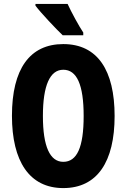

<svg xmlns="http://www.w3.org/2000/svg" viewBox="-20 -950 646 980"><path d="M325 -930H161V-921C187 -886 267 -801 300 -770H405V-784C385 -813 343 -890 325 -930ZM565 -358C565 -591 478 -725 303 -725C132 -725 41 -598 41 -359C41 -127 130 10 303 10C477 10 565 -125 565 -358ZM199 -358C199 -514 235 -594 303 -594C372 -594 407 -518 407 -358C407 -198 373 -124 303 -124C235 -124 199 -202 199 -358Z"/></svg>

Font: Noto Sans Armenian ExtraCondensed ExtraBold
Style: Regular
Weight: 800
Width: 2
Designer: Monotype Design Team
Foundry: Monotype Imaging Inc.
Version: Version 2.008